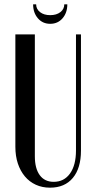

<svg xmlns="http://www.w3.org/2000/svg" viewBox="-20 -858 437 887"><path d="M141 -699V-136Q141 -80 163.5 -49Q186 -18 228 -18Q276 -18 303.5 -56.5Q331 -95 331 -163V-699H354V-162Q354 -81 316.5 -36Q279 9 211 9Q175 9 145.5 -4.5Q116 -18 95 -43Q74 -68 62.5 -102.5Q51 -137 51 -180V-699ZM277 -838H291Q291 -799 269 -773.5Q247 -748 212 -748Q177 -748 155 -773.5Q133 -799 133 -838H147Q147 -816 165 -802Q183 -788 212 -788Q241 -788 259 -802Q277 -816 277 -838Z"/></svg>

Font: Moniqa SemBd Heading
Style: Regular
Weight: 600
Designer: Rajesh Rajput
Foundry: Rajesh Rajput
Version: Version 1.000